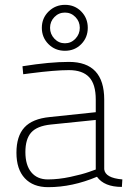

<svg xmlns="http://www.w3.org/2000/svg" viewBox="-20 -765 535 794"><path d="M411 -353V-65Q415 -29 486 -23L484 8Q411 8 381 -34Q279 9 179 9Q117 9 82.5 -28Q48 -65 48 -133.5Q48 -202 81 -238Q114 -274 186 -281L376 -301V-353Q376 -417 348.5 -446Q321 -475 265 -475Q208 -475 107 -462L76 -458L73 -491Q185 -509 265 -509Q411 -509 411 -353ZM348 -54 376 -64V-269L190 -250Q133 -244 109 -217Q85 -190 85 -136Q85 -82 109.5 -52.5Q134 -23 178 -23Q222 -23 271 -33.5Q320 -44 348 -54ZM180.5 -582.5Q153 -610 153 -650Q153 -690 181 -717.5Q209 -745 249 -745Q289 -745 316 -717.5Q343 -690 343 -650Q343 -610 316 -582.5Q289 -555 248.5 -555Q208 -555 180.5 -582.5ZM205 -694.5Q187 -676 187 -650Q187 -624 205 -605Q223 -586 248.5 -586Q274 -586 292 -605Q310 -624 310 -650Q310 -676 292 -694.5Q274 -713 248.5 -713Q223 -713 205 -694.5Z"/></svg>

Font: Titillium Web
Style: Thin
Weight: 200
Version: Version 1.001;PS 57.000;hotconv 1.0.70;makeotf.lib2.5.55311